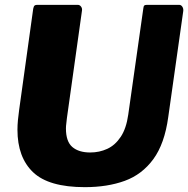

<svg xmlns="http://www.w3.org/2000/svg" viewBox="-20 -762 776 792"><path d="M674 -279Q659 -169 612.5 -105.5Q566 -42 494.5 -16Q423 10 330 10Q181 10 116.5 -51.5Q52 -113 52 -227Q52 -246 54 -267Q56 -288 59 -309L117 -726Q119 -736 122.5 -739Q126 -742 133 -742H301Q309 -742 314.5 -734.5Q320 -727 318 -717L256 -275Q255 -263 253.5 -252.5Q252 -242 252 -232Q252 -178 278.5 -155.5Q305 -133 352 -133Q390 -133 422.5 -148Q455 -163 478 -197.5Q501 -232 509 -289L571 -726Q572 -736 575 -739Q578 -742 586 -742H719Q727 -742 732 -734.5Q737 -727 736 -717L674 -279Z"/></svg>

Font: Libre Franklin ExtraBold
Style: Italic
Weight: 800
Italic angle: -8°
Designer: Pablo Impallari, Rodrigo Fuenzalida, Nhung Nguyen
Foundry: Impallari Type
Version: Version 3.000